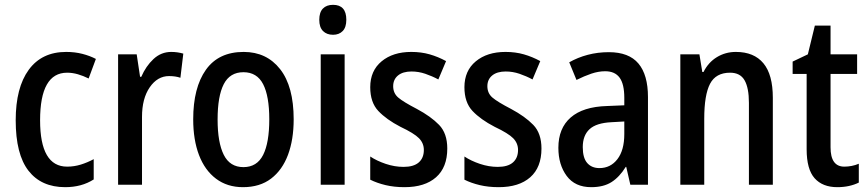

<svg xmlns="http://www.w3.org/2000/svg" viewBox="-20 -765 3593 795"><path d="M250 10Q151 10 98 -58Q45 -126 45 -267Q45 -402 99 -476Q153 -550 254 -550Q290 -550 321 -542Q352 -534 377 -521L347 -440Q325 -451 302.5 -457.5Q280 -464 258 -464Q146 -464 146 -267Q146 -75 258 -75Q287 -75 314.5 -83.5Q342 -92 368 -106V-22Q318 10 250 10Z M689 -550Q715 -550 739 -543L727 -443Q707 -450 680 -450Q632 -450 600 -403.5Q568 -357 568 -281V0H469V-540H546L560 -447H565Q584 -491 615.5 -520.5Q647 -550 689 -550Z M1196 -271Q1196 -187 1172.5 -124Q1149 -61 1102.5 -25.5Q1056 10 986 10Q921 10 874.5 -25Q828 -60 804 -123Q780 -186 780 -271Q780 -402 832.5 -476Q885 -550 989 -550Q1084 -550 1140 -478.5Q1196 -407 1196 -271ZM881 -270Q881 -175 906.5 -124Q932 -73 988 -73Q1044 -73 1069.5 -123.5Q1095 -174 1095 -271Q1095 -367 1069.5 -416.5Q1044 -466 988 -466Q932 -466 906.5 -416.5Q881 -367 881 -270Z M1359 -745Q1414 -745 1414 -683Q1414 -652 1399 -636.5Q1384 -621 1359 -621Q1333 -621 1317.5 -636.5Q1302 -652 1302 -683Q1302 -714 1317 -729.5Q1332 -745 1359 -745ZM1407 -540V0H1308V-540Z M1832 -150Q1832 -72 1785.5 -31Q1739 10 1655 10Q1612 10 1576.5 1.5Q1541 -7 1513 -21V-117Q1540 -99 1577 -86.5Q1614 -74 1651 -74Q1693 -74 1714 -92.5Q1735 -111 1735 -144Q1735 -172 1715 -192.5Q1695 -213 1638 -240Q1580 -270 1546.5 -305.5Q1513 -341 1513 -404Q1513 -472 1560 -511Q1607 -550 1683 -550Q1724 -550 1759 -540Q1794 -530 1827 -512L1795 -436Q1769 -450 1741 -459.5Q1713 -469 1684 -469Q1648 -469 1628 -452.5Q1608 -436 1608 -408Q1608 -379 1629 -361Q1650 -343 1706 -314Q1764 -283 1798 -248Q1832 -213 1832 -150Z M2222 -150Q2222 -72 2175.5 -31Q2129 10 2045 10Q2002 10 1966.5 1.5Q1931 -7 1903 -21V-117Q1930 -99 1967 -86.5Q2004 -74 2041 -74Q2083 -74 2104 -92.5Q2125 -111 2125 -144Q2125 -172 2105 -192.5Q2085 -213 2028 -240Q1970 -270 1936.5 -305.5Q1903 -341 1903 -404Q1903 -472 1950 -511Q1997 -550 2073 -550Q2114 -550 2149 -540Q2184 -530 2217 -512L2185 -436Q2159 -450 2131 -459.5Q2103 -469 2074 -469Q2038 -469 2018 -452.5Q1998 -436 1998 -408Q1998 -379 2019 -361Q2040 -343 2096 -314Q2154 -283 2188 -248Q2222 -213 2222 -150Z M2501 -549Q2584 -549 2623.5 -502Q2663 -455 2663 -363V0H2590L2573 -74H2571Q2545 -32 2512 -11Q2479 10 2428 10Q2361 10 2326.5 -36.5Q2292 -83 2292 -153Q2292 -234 2343 -278.5Q2394 -323 2493 -326L2565 -329V-360Q2565 -417 2545.5 -443.5Q2526 -470 2486 -470Q2458 -470 2428.5 -460Q2399 -450 2367 -434L2337 -507Q2372 -527 2413.5 -538Q2455 -549 2501 -549ZM2512 -259Q2449 -256 2421 -230Q2393 -204 2393 -156Q2393 -111 2411.5 -90Q2430 -69 2462 -69Q2508 -69 2536.5 -106Q2565 -143 2565 -210V-262Z M3027 -550Q3102 -550 3141 -503Q3180 -456 3180 -360V0H3081V-339Q3081 -401 3063 -432.5Q3045 -464 3003 -464Q2944 -464 2920 -418Q2896 -372 2896 -273V0H2797V-540H2876L2888 -467H2893Q2913 -507 2948.5 -528.5Q2984 -550 3027 -550Z M3476 -75Q3491 -75 3506.5 -78Q3522 -81 3536 -87V-9Q3518 0 3495.5 5Q3473 10 3447 10Q3386 10 3353 -27Q3320 -64 3320 -147V-459H3262V-510L3325 -540L3354 -659H3419V-540H3529V-459H3419V-155Q3419 -75 3476 -75Z"/></svg>

Font: Noto Sans Khmer Condensed Medium
Style: Regular
Weight: 500
Width: 3
Designer: Danh Hong and the Monotype Design Team
Foundry: Monotype Imaging Inc.
Version: Version 2.004; ttfautohint (v1.8.4.7-5d5b)